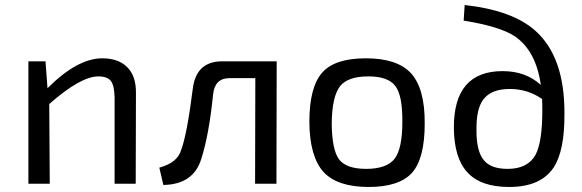

<svg xmlns="http://www.w3.org/2000/svg" viewBox="-20 -731 2315 764"><path d="M169 -380Q288 -499 387 -499Q450 -499 485 -465Q521 -430 521 -364L520 0H436V-343Q435 -391 421 -409Q407 -427 371 -427Q301 -427 176 -317L178 0H93V-487H161Z M1080 0H995L996 -420H893Q835 -420 828 -356Q812 -196 781 -99Q750 3 630 5L614 -64Q685 -83 700 -132Q724 -194 747 -377Q760 -487 864 -487H1081Z M1615 -440Q1671 -379 1670 -239Q1670 -101 1620 -44Q1569 13 1447 13Q1323 13 1268 -46Q1212 -107 1211 -246Q1211 -384 1262 -442Q1312 -499 1436 -499Q1560 -499 1615 -440ZM1334 -389Q1301 -348 1300 -239Q1301 -135 1329 -97Q1358 -59 1437 -59Q1518 -59 1550 -99Q1581 -139 1581 -246Q1582 -351 1553 -389Q1524 -427 1446 -427Q1365 -427 1334 -389Z M1829 -711Q2020 -690 2111 -608Q2227 -504 2226 -279Q2227 -133 2184 -66Q2133 13 2006 13Q1893 13 1840 -45Q1787 -102 1786 -222Q1785 -448 1980 -448Q2072 -448 2132 -393Q2113 -529 2028 -587Q1968 -626 1825 -649ZM2111 -115Q2138 -166 2138 -291Q2138 -324 2137 -337Q2080 -377 2008 -377Q1935 -377 1903 -335Q1875 -297 1876 -216Q1875 -130 1905 -94Q1933 -59 2000 -59Q2080 -59 2111 -115Z"/></svg>

Font: Taylor Sans
Style: Regular
Weight: 400
Italic angle: -8°
Designer: Natanael Gama
Version: Version 1.001 September 8, 2015